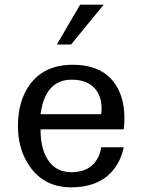

<svg xmlns="http://www.w3.org/2000/svg" viewBox="-20 -791 611 824"><path d="M425 -771 285 -600H224L324 -771ZM514 -283Q514 -257 511 -236H154Q154 -153 185 -106Q219 -52 287 -52Q349 -52 383 -89Q409 -118 414 -159H511Q498 -96 458 -52Q397 13 286 13Q171 13 109 -75Q57 -148 57 -250Q57 -358 108 -428Q170 -513 292 -513Q420 -513 476 -428Q514 -370 514 -283ZM414 -301Q416 -313 416 -325Q416 -379 387 -411Q354 -449 288 -449Q174 -449 154 -301Z"/></svg>

Font: Mingzat
Style: Regular
Weight: 400
Designer: Jason Glavy (Lepcha), Lorna Priest (Lepcha additions), Walt Agee (Sophia), Victor Gaultney (Sophia)
Foundry: SIL International
Version: Version 0.100